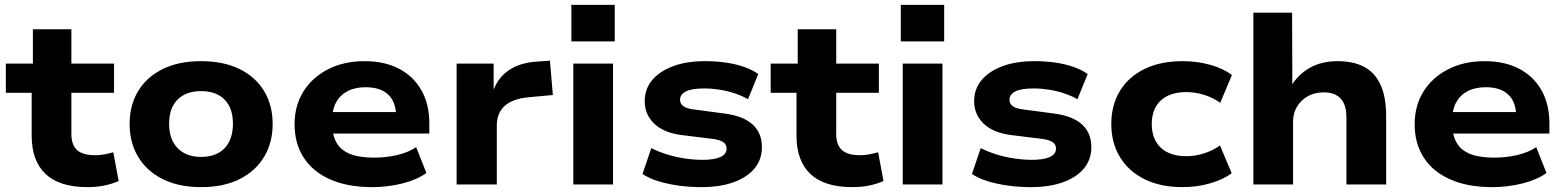

<svg xmlns="http://www.w3.org/2000/svg" viewBox="-20 -757 6417 788"><path d="M339 11Q224 11 167 -43Q110 -97 110 -200V-376H4V-496H115V-637H273V-496H448V-376H273V-207Q273 -162 296.5 -141Q320 -120 371 -120Q390 -120 408.5 -123.5Q427 -127 445 -132L467 -14Q440 -2 408 4.5Q376 11 339 11Z M806 11Q714 11 648.5 -21.5Q583 -54 547.5 -112.5Q512 -171 512 -248Q512 -326 547.5 -384Q583 -442 648.5 -474Q714 -506 805 -506Q897 -506 962.5 -474Q1028 -442 1063.5 -384Q1099 -326 1099 -248Q1099 -171 1063.5 -112.5Q1028 -54 962.5 -21.5Q897 11 806 11ZM805 -113Q868 -113 902 -149Q936 -185 936 -249Q936 -313 902 -348Q868 -383 805 -383Q743 -383 708.5 -348Q674 -313 674 -249Q674 -185 709 -149Q744 -113 805 -113Z M1507 11Q1407 11 1335.5 -20.5Q1264 -52 1226.5 -110Q1189 -168 1189 -247Q1189 -323 1225 -381Q1261 -439 1326 -472.5Q1391 -506 1477 -506Q1557 -506 1616.5 -475.5Q1676 -445 1709 -387.5Q1742 -330 1742 -250V-209H1321V-297H1623L1606 -280Q1605 -339 1573 -369Q1541 -399 1481 -399Q1437 -399 1406.5 -383Q1376 -367 1359.5 -337Q1343 -307 1343 -264V-253Q1343 -204 1360.5 -172.5Q1378 -141 1416 -125.5Q1454 -110 1515 -110Q1564 -110 1609.5 -120.5Q1655 -131 1688 -153L1730 -47Q1691 -19 1631 -4Q1571 11 1507 11Z M1854 0V-496H2006V-371H2000Q2017 -431 2063 -465Q2109 -499 2181 -504L2237 -508L2249 -367L2151 -358Q2084 -352 2051.5 -322.5Q2019 -293 2019 -243V0Z M2325 -587V-737H2503V-587ZM2333 0V-496H2496V0Z M2859 11Q2809 11 2763.5 4.5Q2718 -2 2681 -13.5Q2644 -25 2617 -43L2653 -149Q2683 -134 2718.5 -123Q2754 -112 2791.5 -106.5Q2829 -101 2863 -101Q2911 -101 2936.5 -112.5Q2962 -124 2962 -147Q2962 -164 2948.5 -173.5Q2935 -183 2905 -187L2775 -203Q2702 -213 2664 -250.5Q2626 -288 2626 -342Q2626 -391 2656 -427.5Q2686 -464 2741.5 -485Q2797 -506 2875 -506Q2920 -506 2960.5 -500Q3001 -494 3035 -482Q3069 -470 3092 -453L3050 -350Q3025 -364 2995 -374Q2965 -384 2933 -389Q2901 -394 2870 -394Q2818 -394 2794.5 -381.5Q2771 -369 2771 -348Q2771 -332 2783.5 -322Q2796 -312 2826 -308L2954 -291Q3030 -281 3068.5 -246.5Q3107 -212 3107 -153Q3107 -102 3076.5 -65.5Q3046 -29 2990.5 -9Q2935 11 2859 11Z M3478 11Q3363 11 3306 -43Q3249 -97 3249 -200V-376H3143V-496H3254V-637H3412V-496H3587V-376H3412V-207Q3412 -162 3435.5 -141Q3459 -120 3510 -120Q3529 -120 3547.5 -123.5Q3566 -127 3584 -132L3606 -14Q3579 -2 3547 4.5Q3515 11 3478 11Z M3677 -587V-737H3855V-587ZM3685 0V-496H3848V0Z M4211 11Q4161 11 4115.5 4.5Q4070 -2 4033 -13.5Q3996 -25 3969 -43L4005 -149Q4035 -134 4070.5 -123Q4106 -112 4143.5 -106.5Q4181 -101 4215 -101Q4263 -101 4288.5 -112.5Q4314 -124 4314 -147Q4314 -164 4300.5 -173.5Q4287 -183 4257 -187L4127 -203Q4054 -213 4016 -250.5Q3978 -288 3978 -342Q3978 -391 4008 -427.5Q4038 -464 4093.5 -485Q4149 -506 4227 -506Q4272 -506 4312.5 -500Q4353 -494 4387 -482Q4421 -470 4444 -453L4402 -350Q4377 -364 4347 -374Q4317 -384 4285 -389Q4253 -394 4222 -394Q4170 -394 4146.5 -381.5Q4123 -369 4123 -348Q4123 -332 4135.5 -322Q4148 -312 4178 -308L4306 -291Q4382 -281 4420.5 -246.5Q4459 -212 4459 -153Q4459 -102 4428.5 -65.5Q4398 -29 4342.5 -9Q4287 11 4211 11Z M4833 11Q4744 11 4678.5 -21Q4613 -53 4577 -111.5Q4541 -170 4541 -248Q4541 -327 4577 -385Q4613 -443 4678.5 -474.5Q4744 -506 4833 -506Q4893 -506 4947 -491Q5001 -476 5036 -449L4988 -335Q4959 -356 4922.5 -367.5Q4886 -379 4849 -379Q4781 -379 4744 -344.5Q4707 -310 4707 -248Q4707 -186 4744 -151Q4781 -116 4849 -116Q4885 -116 4921.5 -127.5Q4958 -139 4987 -160L5035 -46Q5000 -20 4946.5 -4.5Q4893 11 4833 11Z M5124 0V-705H5283L5284 -402H5278Q5307 -451 5355.5 -478.5Q5404 -506 5469 -506Q5535 -506 5579 -482.5Q5623 -459 5646 -409Q5669 -359 5669 -280V0H5506V-274Q5506 -311 5495 -333.5Q5484 -356 5463.5 -367Q5443 -378 5413 -378Q5376 -378 5347.5 -362Q5319 -346 5303 -319Q5287 -292 5287 -259V0Z M6104 11Q6004 11 5932.5 -20.5Q5861 -52 5823.5 -110Q5786 -168 5786 -247Q5786 -323 5822 -381Q5858 -439 5923 -472.5Q5988 -506 6074 -506Q6154 -506 6213.5 -475.5Q6273 -445 6306 -387.5Q6339 -330 6339 -250V-209H5918V-297H6220L6203 -280Q6202 -339 6170 -369Q6138 -399 6078 -399Q6034 -399 6003.5 -383Q5973 -367 5956.5 -337Q5940 -307 5940 -264V-253Q5940 -204 5957.5 -172.5Q5975 -141 6013 -125.5Q6051 -110 6112 -110Q6161 -110 6206.5 -120.5Q6252 -131 6285 -153L6327 -47Q6288 -19 6228 -4Q6168 11 6104 11Z"/></svg>

Font: Nunito Sans 10pt SemiExpanded ExtraBold
Style: Regular
Weight: 800
Width: 6
Designer: Vernon Adams
Foundry: Vernon Adams
Version: Version 3.101;gftools[0.9.27]